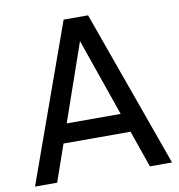

<svg xmlns="http://www.w3.org/2000/svg" viewBox="-83 -821 837 897"><g transform="rotate(-10 336.0 -372.5)"><path d="M11 0 278 -745H394L661 0H556L495 -175H177L116 0ZM208 -265H464L336 -633Z"/></g></svg>

Font: Pitagon Sans Text Medium
Style: Regular
Weight: 500
Designer: Travis Tran
Foundry: Pitagon
Version: Version 1.000; ttfautohint (v1.8.4.7-5d5b);gftools[0.9.26]